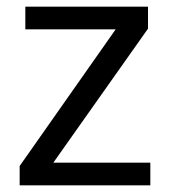

<svg xmlns="http://www.w3.org/2000/svg" viewBox="-20 -556 510 576"><path d="M431 0H39V-58L327 -468H56V-536H424V-470L140 -68H431Z"/></svg>

Font: Noto Sans Lao UI
Style: Regular
Weight: 400
Designer: Monotype Design Team
Foundry: Monotype Imaging Inc.
Version: Version 2.000